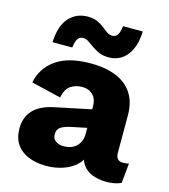

<svg xmlns="http://www.w3.org/2000/svg" viewBox="-109 -806 797 903"><g transform="rotate(15 289.5 -354.5)"><path d="M339.9 -317.4Q339.9 -352 320.5 -372.3Q301 -392.6 267.7 -392.6Q235.4 -392.6 211.6 -376.4Q187.7 -360.2 179.3 -318L34.7 -352.4Q48.8 -423.9 109.1 -467Q169.3 -510 278.3 -510Q351 -510 402.8 -488.7Q454.5 -467.4 481.8 -424.7Q509.1 -381.9 509.1 -320V-137.1Q509.1 -97.8 543.8 -97.8Q562.5 -97.8 572.6 -101.8L563 -4.6Q533.1 9.3 489.6 9.3Q450.7 8.6 421 -3.5Q391.3 -15.6 374.3 -41.1Q357.4 -66.6 356.7 -105.5V-112.1L376 -119.2Q376.8 -75.8 351.1 -47.5Q325.4 -19.2 284.8 -4.6Q244.2 10 200.3 10Q148.8 10 110.9 -5.8Q73.1 -21.6 52.7 -52.3Q32.3 -83 32.3 -128.4Q32.3 -182.4 64.9 -217.7Q97.4 -253.1 167.4 -267.1L355.9 -306.4L355.3 -216.2L258.7 -196Q229.4 -188.9 214.6 -178.1Q199.8 -167.3 199.8 -144.2Q199.8 -122 215.9 -111.2Q232.1 -100.4 253.8 -100.4Q270.6 -100.4 286.5 -105.3Q302.3 -110.2 314 -120.8Q325.8 -131.4 332.9 -147Q339.9 -162.6 339.9 -185.4ZM474.6 -718.2Q472.8 -664.6 456 -629.2Q439.2 -593.8 412.1 -576.4Q385 -559 351.2 -559Q323.2 -559 303.1 -567.7Q283 -576.4 267.8 -587.6Q252.6 -598.8 239.4 -607.5Q226.2 -616.2 212 -616.2Q194.8 -616.2 185.9 -602.2Q177 -588.2 173.8 -559.8H77.8Q81 -640.2 116.6 -679.6Q152.2 -719 208.2 -719Q235.2 -719 254.4 -710.3Q273.6 -701.6 287.5 -690.4Q301.4 -679.2 313.8 -670.5Q326.2 -661.8 340.6 -661.8Q358.2 -661.8 366.8 -676.1Q375.4 -690.4 378.6 -718.2Z"/></g></svg>

Font: Work Sans
Style: Regular
Weight: 400
Designer: Wei Huang
Foundry: Wei Huang
Version: Version 2.006; ttfautohint (v1.8.1.43-b0c9)